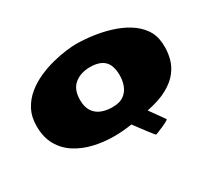

<svg xmlns="http://www.w3.org/2000/svg" viewBox="-167 -998 1562 1437"><g transform="rotate(-30 614.5 -279.5)"><path d="M806.2 164.6Q804.2 164.6 791.7 149.4Q779.3 134.3 762 111.6Q744.6 88.9 727.3 65.7Q710 42.5 697.5 25.6Q685.1 8.8 682.6 6.3Q647 11.7 608.6 15.1Q570.3 18.6 529.8 18.6Q438.5 18.6 354.5 -1.2Q270.5 -21 204.6 -63.2Q138.7 -105.5 100.3 -173.1Q62 -240.7 62 -336.4Q62 -417 93.8 -476.8Q125.5 -536.6 178 -579.3Q230.5 -622.1 293.5 -649.9Q356.4 -677.7 419.7 -693.6Q482.9 -709.5 536.4 -716.1Q589.8 -722.7 622.1 -722.7Q689.5 -722.7 764.9 -712.6Q840.3 -702.6 913.1 -680.4Q985.8 -658.2 1046.1 -621.6Q1106.4 -585 1144.8 -531.7Q1183.1 -478.5 1188.5 -406.7Q1189.9 -388.7 1189.9 -369.1Q1189.9 -321.8 1176.5 -270.5Q1163.1 -219.2 1126.5 -171.1Q1089.8 -123 1020.8 -84.5Q951.7 -45.9 840.8 -23.9L931.2 103Q931.2 107.9 912.6 118.2Q894 128.4 869.4 138.9Q844.7 149.4 825.9 157Q807.1 164.6 806.2 164.6ZM627 -176.3Q628.9 -177.2 628.9 -177.2Q629.4 -177.2 629.6 -177Q629.9 -176.8 630.4 -176.8Q690.9 -176.8 726.1 -203.1Q761.2 -229.5 776.4 -270.5Q791.5 -311.5 791.5 -355Q791.5 -442.9 751.2 -481.9Q710.9 -521 628.4 -521Q546.4 -521 493.9 -477.8Q441.4 -434.6 441.4 -344.2Q441.4 -283.7 465.8 -246.6Q490.2 -209.5 532.2 -192.9Q574.2 -176.3 627 -176.3Z"/></g></svg>

Font: Seymour One
Style: Regular
Weight: 400
Designer: Vernon Adams
Foundry: Vernon Adams
Version: Version 1.100; ttfautohint (v1.8.4.7-5d5b);gftools[0.9.33]